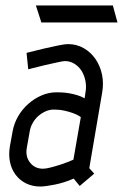

<svg xmlns="http://www.w3.org/2000/svg" viewBox="-20 -671 449 701"><path d="M275 -243Q275 -244 267.5 -248.5Q260 -253 246.5 -258Q233 -263 215 -267Q197 -271 176 -271Q161 -271 146.5 -264.5Q132 -258 120 -247.5Q108 -237 100 -223Q92 -209 89 -194L78 -132Q72 -100 89.5 -77.5Q107 -55 137 -55Q148 -55 167 -60Q186 -65 204 -71Q225 -78 248 -88ZM306 -57 324 -37 271 8 249 -19Q215 -4 180 3Q145 10 127 10Q98 10 75 -1.5Q52 -13 37 -33Q22 -53 16.5 -79.5Q11 -106 16 -136L26 -191Q31 -220 46 -246Q61 -272 83 -291.5Q105 -311 131.5 -322.5Q158 -334 187 -334Q193 -334 205.5 -333.5Q218 -333 232.5 -330.5Q247 -328 262 -323.5Q277 -319 289 -312L292 -333Q296 -354 292 -375Q288 -396 278 -412Q268 -428 252 -438Q236 -448 217 -448Q210 -448 188 -443Q166 -438 143 -433Q116 -426 83 -418L77 -478Q112 -487 142 -494Q168 -500 192.5 -505Q217 -510 228 -510Q260 -510 286 -495Q312 -480 329 -455Q346 -430 352.5 -398.5Q359 -367 353 -333ZM392 -651 409 -589H131L111 -651Z"/></svg>

Font: Marvel
Style: Bold Italic
Weight: 700
Italic angle: -12°
Designer: Carolina Trebol
Foundry: Carolina Trebol
Version: Version 1.001